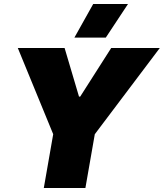

<svg xmlns="http://www.w3.org/2000/svg" viewBox="-20 -940 819 960"><path d="M199 0H407L454 -269L779 -700H536L381 -457H375L303 -700H69L246 -269ZM620 -920H446L352 -752H509Z"/></svg>

Font: Fixel Display 20240404 Black
Style: Italic
Weight: 900
Italic angle: -10°
Designer: AlfaBravo + MacPaw
Foundry: Kyrylo Tkachov, Marchela Mozhyna, Serhii Makarenko, Maria Weinstein, Zakhar Kryvoshyya
Version: Version 1.211;Glyphs 3.2 (3225)